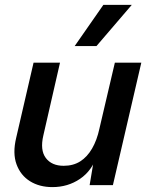

<svg xmlns="http://www.w3.org/2000/svg" viewBox="-20 -756 627 784"><path d="M194 8Q141 8 102.5 -16Q64 -40 47.5 -85Q31 -130 46 -193L117 -500H225L157 -203Q143 -143 167 -111Q191 -79 240 -79Q279 -79 307.5 -97Q336 -115 356 -149.5Q376 -184 386 -231L449 -500H557L441 0H346L368 -132L377 -123Q356 -59 306.5 -25.5Q257 8 194 8ZM402 -736H518L374 -568H285Z"/></svg>

Font: Kantumruy Pro Medium
Style: Italic
Weight: 500
Italic angle: -13°
Designer: Sovichet Tep
Foundry: Sovichet Tep
Version: Version 1.002